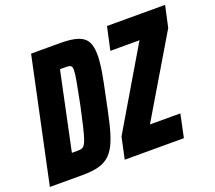

<svg xmlns="http://www.w3.org/2000/svg" viewBox="-126 -845 1124 1003"><g transform="rotate(-20 435.5 -344.0)"><path d="M-10 0 136 -688H299Q360 -688 395.5 -676Q431 -664 445.5 -637Q460 -610 460 -563Q460 -525 451 -471.5Q442 -418 426 -344Q410 -265 396.5 -207Q383 -149 366.5 -109.5Q350 -70 326.5 -46Q303 -22 266 -11Q229 0 173 0ZM159 -128H190Q203 -128 212.5 -130.5Q222 -133 229.5 -143Q237 -153 244.5 -176Q252 -199 261.5 -239.5Q271 -280 285 -344Q301 -424 309 -467.5Q317 -511 317 -531Q317 -541 315 -547Q313 -553 308.5 -555.5Q304 -558 297 -559Q290 -560 281 -560H250ZM406 0 432 -120 692 -560H530L558 -688H881L855 -569L593 -128H762L735 0Z"/></g></svg>

Font: Saira Condensed ExtraBold
Style: Italic
Weight: 800
Width: 3
Italic angle: -12°
Designer: Hector Gatti with collaboration of the Omnibus-Type team
Foundry: Omnibus-Type
Version: Version 1.101